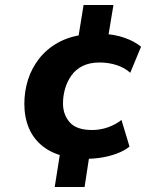

<svg xmlns="http://www.w3.org/2000/svg" viewBox="-20 -630 640 765"><path d="M198 115 221 -30 242 -6Q187 -18 150 -47.5Q113 -77 95 -120Q77 -163 77 -216Q77 -266 91.5 -312Q106 -358 136 -396.5Q166 -435 212 -460.5Q258 -486 321 -493L288 -456L313 -610H432L408 -465L387 -495Q434 -494 474.5 -480Q515 -466 542 -444L499 -340Q477 -360 445 -370.5Q413 -381 377 -381Q337 -381 309 -367Q281 -353 264 -328.5Q247 -304 239 -275.5Q231 -247 231 -218Q231 -173 258 -142.5Q285 -112 347 -112Q378 -112 408 -122Q438 -132 464 -152L496 -46Q477 -30 445 -18Q413 -6 377 -1Q341 4 310 2L338 -22L317 115Z"/></svg>

Font: Nunito Sans 12pt ExtraLight ExtraBold
Style: Italic
Weight: 800
Italic angle: -9°
Version: Version 3.101;gftools[0.9.27]